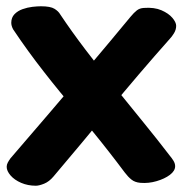

<svg xmlns="http://www.w3.org/2000/svg" viewBox="-20 -577 600 615"><path d="M94.8 17.9Q69.3 17.9 47.8 8.7Q26.3 -0.6 13.9 -14.9Q1.4 -29.3 1.4 -42.7Q1.4 -49.7 4.9 -56.2Q8.4 -62.7 13.4 -69.7Q75.4 -141.7 139.2 -216.2Q203 -290.8 268 -367.6Q333 -444.4 397.7 -522.8Q409.3 -536.8 418.4 -543.8Q427.4 -550.8 440.7 -551.6Q474.1 -554.1 497.2 -544.1Q520.2 -534.1 532.3 -519.7Q544.3 -505.3 544.3 -494.3Q544.3 -481.9 537.3 -470.5Q530.3 -459.1 524.3 -453.1Q422.3 -338.1 332.4 -228.6Q242.4 -119.1 151.4 -11.7Q137.4 4.9 121.3 11.4Q105.1 17.9 94.8 17.9ZM429.3 8.6Q412 7 401.2 -1.7Q390.3 -10.3 379.9 -24.1Q353.9 -58.9 327.9 -92.1Q302 -125.3 275.8 -157.3Q249.6 -189.2 223.6 -220.3Q197.7 -251.3 171.8 -282.9Q146 -314.4 120.7 -346.9Q95.3 -379.3 70.7 -413.2Q46.1 -447 22.1 -483Q16.1 -494 16.1 -504Q16.1 -520.8 26.4 -531.5Q36.8 -542.2 52.3 -547.7Q67.9 -553.2 83.8 -555.1Q99.7 -556.9 111 -556.9Q141.7 -556.9 154.6 -548.8Q167.4 -540.7 172.7 -531.2Q208.7 -477.2 253 -418.9Q297.3 -360.6 344.9 -301.6Q392.4 -242.7 438.8 -185.8Q485.1 -129 524.1 -78Q530.1 -71 535.6 -62.2Q541 -53.3 541 -44.6Q541 -29.7 524.2 -16.9Q507.3 -4.2 481.4 3.3Q455.6 10.9 429.3 8.6Z"/></svg>

Font: Playpen Sans Arabic
Style: Regular
Weight: 400
Designer: Azza Alameddine, Laura Meseguer, Veronika Burian, José Scaglione
Foundry: TypeTogether
Version: Version 2.000